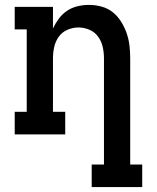

<svg xmlns="http://www.w3.org/2000/svg" viewBox="-20 -548 640 783"><path d="M354 215V123H404V-310Q404 -333 399 -356Q394 -379 380.5 -398Q367 -417 345 -426.5Q323 -436 300 -436Q277 -436 255 -426.5Q233 -417 219.5 -398Q206 -379 201 -356Q196 -333 196 -310V-92H246V0H40V-92H89V-428H40V-520H196V-432Q206 -453 220 -472Q234 -491 253.5 -504Q273 -517 296 -522.5Q319 -528 343 -528Q369 -528 394.5 -521Q420 -514 440 -498Q460 -482 474 -459.5Q488 -437 496.5 -412.5Q505 -388 508 -362Q511 -336 511 -310V123H560V215Z"/></svg>

Font: Iosevka Etoile Semibold
Style: Regular
Weight: 600
Designer: Belleve Invis
Foundry: Belleve Invis
Version: Version 22.1.2; ttfautohint (v1.8.4)